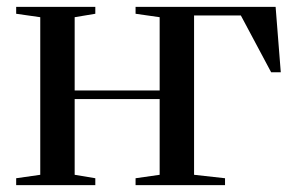

<svg xmlns="http://www.w3.org/2000/svg" viewBox="-20 -538 857 558"><path d="M781 -518 796 -328H768L680 -493H544V-30L634 -20V0H374V-20L444 -30V-250H197V-30L257 -20V0H27V-20L97 -30V-488L27 -498V-518H257V-498L197 -488V-275H444V-488L374 -498V-518Z"/></svg>

Font: Prata
Style: Regular
Weight: 400
Designer: Ivan Petrov
Foundry: Cyreal
Version: Version 2.000